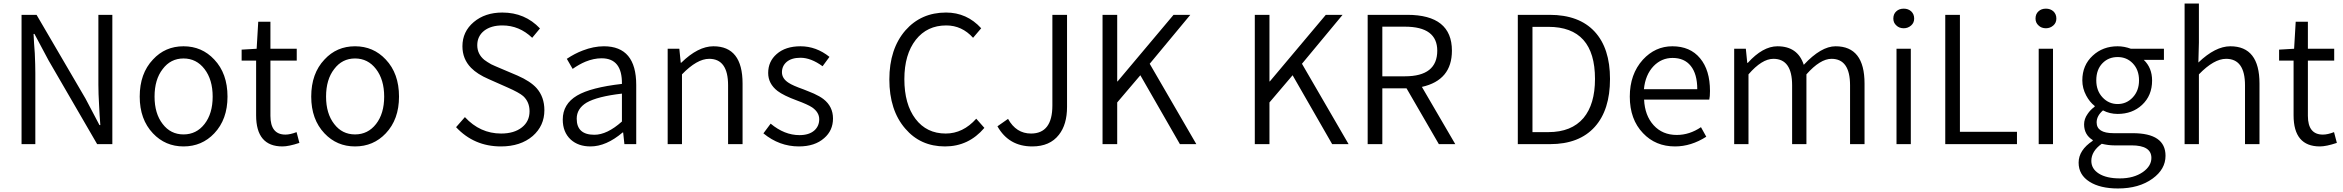

<svg xmlns="http://www.w3.org/2000/svg" viewBox="-20 -816 13264 1087"><path d="M102 -732H187L464 -258L543 -108H548L544 -164L541 -221Q537 -287 537 -336V-732H616V0H530L255 -474L175 -624H170L173 -569L177 -514Q180 -449 180 -401V0H102Z M846 -61Q771 -140 771 -269Q771 -400 846 -479Q915 -554 1019 -554Q1123 -554 1193 -479Q1268 -400 1268 -269Q1268 -140 1193 -61Q1123 13 1019 13Q916 13 846 -61ZM1138 -114Q1184 -173 1184 -269Q1184 -365 1138 -425Q1092 -485 1019 -485Q946 -485 901 -425Q855 -366 855 -269Q855 -173 901 -114Q946 -55 1019 -55Q1092 -55 1138 -114Z M1430 -163V-473H1348V-535L1433 -540L1442 -693H1511V-540H1660V-473H1511V-160Q1511 -54 1596 -54Q1623 -54 1659 -68L1675 -7Q1615 13 1579 13Q1430 13 1430 -163Z M1817 -61Q1742 -140 1742 -269Q1742 -400 1817 -479Q1886 -554 1990 -554Q2094 -554 2164 -479Q2239 -400 2239 -269Q2239 -140 2164 -61Q2094 13 1990 13Q1887 13 1817 -61ZM2109 -114Q2155 -173 2155 -269Q2155 -365 2109 -425Q2063 -485 1990 -485Q1917 -485 1872 -425Q1826 -366 1826 -269Q1826 -173 1872 -114Q1917 -55 1990 -55Q2063 -55 2109 -114Z M2562 -96 2612 -153Q2698 -60 2817 -60Q2891 -60 2935 -95Q2978 -129 2978 -186Q2978 -239 2942 -272Q2919 -292 2853 -321L2747 -368Q2682 -396 2647 -432Q2598 -482 2598 -554Q2598 -637 2662 -691Q2726 -745 2824 -745Q2952 -745 3037 -655L2993 -602Q2920 -672 2824 -672Q2760 -672 2721 -642Q2682 -611 2682 -560Q2682 -510 2722 -477Q2738 -465 2761 -452L2783 -442L2804 -433L2910 -388Q2983 -356 3018 -317Q3062 -267 3062 -192Q3062 -104 2996 -46Q2927 13 2816 13Q2664 13 2562 -96Z M3211 -26Q3166 -68 3166 -139Q3166 -227 3247 -275Q3325 -321 3501 -341Q3503 -486 3386 -486Q3342 -486 3295 -467Q3259 -452 3222 -426L3189 -483Q3234 -513 3279 -530Q3341 -554 3399 -554Q3582 -554 3582 -335V0H3515L3508 -66H3505Q3412 13 3323 13Q3254 13 3211 -26ZM3501 -128V-286Q3362 -270 3301 -235Q3245 -201 3245 -144Q3245 -53 3345 -53Q3417 -53 3501 -128Z M3760 -540H3826L3834 -461H3837Q3932 -554 4019 -554Q4184 -554 4184 -343V0H4102V-333Q4102 -483 3995 -483Q3926 -483 3841 -395V0H3760Z M4302 -61 4343 -116Q4421 -51 4506 -51Q4560 -51 4590 -77Q4618 -102 4618 -141Q4618 -180 4578 -208Q4552 -225 4492 -247Q4416 -275 4382 -301Q4329 -342 4329 -403Q4329 -468 4377 -510Q4427 -554 4512 -554Q4601 -554 4676 -494L4637 -441Q4571 -489 4512 -489Q4461 -489 4433 -465Q4407 -442 4407 -407Q4407 -371 4445 -347Q4467 -332 4529 -310L4559 -298L4588 -286Q4621 -271 4642 -255Q4696 -213 4696 -145Q4696 -77 4646 -34Q4593 13 4503 13Q4392 13 4302 -61Z M5105 -88Q5015 -192 5015 -366Q5015 -539 5106 -644Q5195 -745 5336 -745Q5454 -745 5535 -656L5489 -602Q5426 -672 5337 -672Q5229 -672 5165 -591Q5100 -508 5100 -368Q5100 -226 5163 -143Q5226 -60 5334 -60Q5432 -60 5507 -144L5553 -92Q5464 13 5330 13Q5191 13 5105 -88Z M5627 -101 5687 -143Q5733 -60 5817 -60Q5938 -60 5938 -219V-732H6021V-211Q6021 -111 5975 -53Q5924 13 5824 13Q5691 13 5627 -101Z M6222 -732H6305V-355H6307L6624 -732H6719L6489 -455L6753 0H6660L6436 -390L6305 -236V0H6222Z M7084 -732H7167V-355H7169L7486 -732H7581L7351 -455L7615 0H7522L7298 -390L7167 -236V0H7084Z M7806 -384H7934Q8117 -384 8117 -529Q8117 -665 7934 -665H7806ZM8126 0 7943 -316H7806V0H7723V-732H7947Q8200 -732 8200 -529Q8200 -362 8030 -324L8219 0Z M8573 -732H8753Q8920 -732 9008 -637Q9095 -543 9095 -369Q9095 -194 9009 -98Q8921 0 8756 0H8573ZM8746 -68Q8877 -68 8945 -148Q9010 -226 9010 -369Q9010 -664 8746 -664H8656V-68Z M9282 -62Q9207 -140 9207 -269Q9207 -396 9281 -478Q9351 -554 9448 -554Q9549 -554 9605 -486Q9661 -419 9661 -301Q9661 -269 9657 -252H9288Q9292 -162 9342 -107Q9392 -52 9473 -52Q9545 -52 9610 -96L9640 -42Q9554 13 9463 13Q9353 13 9282 -62ZM9589 -311Q9589 -397 9552 -443Q9516 -488 9449 -488Q9387 -488 9342 -442Q9295 -393 9287 -311Z M9798 -540H9864L9872 -460H9875Q9960 -554 10043 -554Q10158 -554 10192 -449Q10290 -554 10372 -554Q10536 -554 10536 -343V0H10454V-333Q10454 -483 10349 -483Q10285 -483 10207 -395V0H10126V-333Q10126 -483 10020 -483Q9955 -483 9879 -395V0H9798Z M10717 -540H10798V0H10717ZM10716 -672Q10699 -687 10699 -711Q10699 -737 10716 -752Q10732 -767 10758 -767Q10783 -767 10800 -752Q10817 -736 10817 -711Q10817 -687 10800 -672Q10782 -656 10758 -656Q10732 -656 10716 -672Z M10993 -732H11076V-70H11399V0H10993Z M11522 -540H11603V0H11522ZM11521 -672Q11504 -687 11504 -711Q11504 -737 11521 -752Q11537 -767 11563 -767Q11588 -767 11605 -752Q11622 -736 11622 -711Q11622 -687 11605 -672Q11587 -656 11563 -656Q11537 -656 11521 -672Z M11810 213Q11748 174 11748 105Q11748 34 11828 -19V-23Q11779 -53 11779 -112Q11779 -143 11799 -171Q11814 -194 11839 -212V-216Q11810 -239 11791 -275Q11769 -316 11769 -361Q11769 -447 11828 -501Q11885 -554 11969 -554Q12006 -554 12044 -540H12231V-477H12117Q12164 -432 12164 -360Q12164 -275 12107 -222Q12052 -171 11969 -171Q11924 -171 11886 -191Q11850 -160 11850 -123Q11850 -62 11946 -62H12054Q12240 -62 12240 66Q12240 142 12167 195Q12090 251 11971 251Q11870 251 11810 213ZM12054 -264Q12090 -302 12090 -361Q12090 -421 12054 -458Q12020 -493 11969 -493Q11917 -493 11883 -458Q11848 -422 11848 -361Q11848 -302 11884 -264Q11919 -227 11969 -227Q12019 -227 12054 -264ZM12112 158Q12160 124 12160 78Q12160 7 12047 7H11948Q11917 7 11879 -2Q11820 40 11820 95Q11820 140 11863 167Q11906 194 11982 194Q12060 194 12112 158Z M12348 -796H12429V-575L12426 -462Q12522 -554 12607 -554Q12772 -554 12772 -343V0H12690V-333Q12690 -483 12583 -483Q12514 -483 12429 -395V0H12348Z M12965 -163V-473H12883V-535L12968 -540L12977 -693H13046V-540H13195V-473H13046V-160Q13046 -54 13131 -54Q13158 -54 13194 -68L13210 -7Q13150 13 13114 13Q12965 13 12965 -163Z"/></svg>

Font: Noto Sans CJK KR DemiLight
Style: Regular
Weight: 350
Designer: Ryoko NISHIZUKA à€õÀ (kana & ideographs); Paul D. Hunt (Latin, Greek & Cyrillic); Wenlong ZHANG NG  (bopomofo); Sandoll 
Foundry: Adobe Systems Incorporated
Version: Version 1.004 April 21, 2017